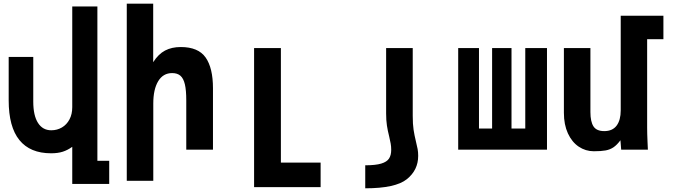

<svg xmlns="http://www.w3.org/2000/svg" viewBox="-20 -810 3640 1039"><path d="M256.5 19.5Q143 19.5 85 -52Q27 -123.5 27 -267V-502H160V-260.5Q160 -185 185.5 -145Q211 -105 257.5 -105Q289 -105 315 -120.2Q341 -135.5 356 -163.8Q371 -192 371 -230V-775H507V60H571V185.5H371V-15.5Q346 2.5 319.5 11Q293 19.5 256.5 19.5Z M666 -790H809V-473.5Q837 -517.5 873.2 -536.5Q909.5 -555.5 958 -555.5Q1053 -555.5 1092.8 -498.8Q1132.5 -442 1132.5 -332.5V0H988V-267Q988 -321.5 980.5 -353.5Q973 -385.5 956.5 -400Q940 -414.5 911.5 -414.5Q862.5 -414.5 836 -370.5Q809.5 -326.5 809.5 -250V168.5H666Z M1355 -550H1500V70H1715V202.5H1355Z M2243 33.5Q2243 13.5 2240 -3.2Q2237 -20 2231 -43.5Q2222.5 -78.5 2218 -108.2Q2213.5 -138 2213.5 -183V-550H2069.5V-196.5Q2069.5 -158.5 2073.8 -130.8Q2078 -103 2086 -71.5Q2091.5 -48.5 2094.2 -32.8Q2097 -17 2097 1Q2097 30 2085.2 48Q2073.5 66 2043 75.2Q2012.5 84.5 1956.5 84.5V209Q2120 209 2181.5 159.8Q2243 110.5 2243 33.5Z M2940 0H2459.5V-550H2572V-114.5H2643V-550H2748V-114.5H2822.5V-550H2940Z M3031.5 -199.5V-550H3175V-203.5Q3175 -152 3191.5 -126.2Q3208 -100.5 3250 -100.5Q3294.5 -100.5 3316.8 -130.2Q3339 -160 3339 -212.5V-725H3570V-598H3482V-119Q3482 -87.5 3484 -43.5Q3485 -28.5 3486 0H3341.5L3337.5 -51Q3318.5 -25.5 3300 -13Q3281.5 -0.5 3257.5 4Q3233.5 8.5 3193.5 8.5Q3149 8.5 3112 -16.2Q3075 -41 3053.2 -88.2Q3031.5 -135.5 3031.5 -199.5Z"/></svg>

Font: JuliaMono ExtraBold
Style: Regular
Weight: 800
Monospace: yes
Designer: cormullion
Foundry: corm
Version: Version 0.055; ttfautohint (v1.8.4)